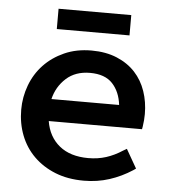

<svg xmlns="http://www.w3.org/2000/svg" viewBox="-50 -705 671 763"><g transform="rotate(5 285.5 -324.0)"><path d="M426 -300Q420 -352 390 -384.5Q360 -417 300 -417Q242 -417 205 -383.5Q168 -350 156 -300ZM515 -54 505 -47Q462 -19 414 -3.5Q366 12 312 12Q248 12 198 -8Q148 -28 112.5 -63Q77 -98 58.5 -145.5Q40 -193 40 -248Q40 -298 57.5 -345Q75 -392 108.5 -427.5Q142 -463 190 -484.5Q238 -506 298 -506Q356 -506 400 -487.5Q444 -469 473 -437.5Q502 -406 516.5 -363.5Q531 -321 531 -273Q531 -249 527 -223L525 -212H153Q163 -150 206.5 -114.5Q250 -79 322 -79Q360 -79 393 -89.5Q426 -100 458 -121L472 -129ZM443 -660V-579H153V-660Z"/></g></svg>

Font: Codetta
Style: Bold
Weight: 700
Designer: Ulrich Proeller
Foundry: PROSA GmbH
Version: Version 2.00;September 29, 2018;FontCreator 11.5.0.2427 64-b